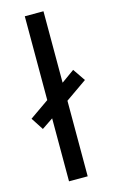

<svg xmlns="http://www.w3.org/2000/svg" viewBox="-131 -807 510 854"><g transform="rotate(-15 124.0 -380.0)"><path d="M76 0V-290L24 -255L-13 -312L76 -374V-760H162V-431L222 -474L261 -417L162 -348V0Z"/></g></svg>

Font: Noto Sans Hebrew SemiCondensed
Style: Regular
Weight: 400
Width: 4
Designer: Monotype Design Team
Foundry: Monotype Imaging Inc.
Version: Version 2.004; ttfautohint (v1.8.4.7-5d5b)